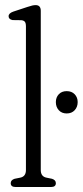

<svg xmlns="http://www.w3.org/2000/svg" viewBox="-20 -750 332 770"><path d="M143.5 -706.5V-68Q143.5 -42 166.5 -37.5L188.5 -33Q204 -28 204 -15.5Q204 0 184.5 0H42.5Q23 0 23 -15.5Q23 -28 38.5 -33L61 -37.5Q84 -42 84 -68V-644Q84 -657 79.8 -662.5Q75.5 -668 65.5 -669L30.5 -669.5Q14.5 -672.5 14.5 -685Q14.5 -697 33.5 -703.5L89.5 -722Q103 -726.5 110 -728Q117 -729.5 123 -729.5Q143.5 -729.5 143.5 -706.5ZM247.5 -295Q227.5 -295 215.8 -308Q204 -321 204 -340.5Q204 -359.5 215.8 -372Q227.5 -384.5 247.5 -384.5Q267.5 -384.5 279.5 -372Q291.5 -359.5 291.5 -340.5Q291.5 -321 279.5 -308Q267.5 -295 247.5 -295Z"/></svg>

Font: Fraunces 144pt S100 Light
Style: Regular
Weight: 300
Version: Version 1.000; ttfautohint (v1.8.3)